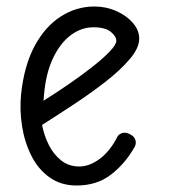

<svg xmlns="http://www.w3.org/2000/svg" viewBox="-20 -561 524 591"><path d="M216 10Q167.5 10 132.8 -14.8Q98 -39.5 77 -80.8Q56 -122 48 -172Q40 -222 45 -272Q54.5 -360 86.8 -419.8Q119 -479.5 167 -510.2Q215 -541 270.5 -541Q306.5 -541 338 -527Q369.5 -513 389 -490.5Q408.5 -468 408.5 -442Q408.5 -413.5 379.8 -379.5Q351 -345.5 305.5 -310Q260 -274.5 208 -240.2Q156 -206 109.5 -176.5Q115.5 -144.5 130.2 -115Q145 -85.5 168.5 -67Q192 -48.5 224 -48.5Q255.5 -48.5 287.2 -72.2Q319 -96 341 -139.5Q346 -149 357.5 -151.8Q369 -154.5 381.5 -147Q394 -140.5 397 -129.5Q400 -118.5 394.5 -109Q366 -58 322.2 -24Q278.5 10 216 10ZM114 -251Q149.5 -273 188.5 -299.8Q227.5 -326.5 261.5 -353Q295.5 -379.5 316.8 -401.5Q338 -423.5 338 -435.5Q338 -449 321 -463Q304 -477 267.5 -477Q230 -477 197.5 -452.5Q165 -428 143 -381.5Q121 -335 115.5 -269Z"/></svg>

Font: Edu SA Hand
Style: Regular
Weight: 400
Designer: Tina and Corey Anderson, Eben Sorkin, Mirko Velimirovic
Foundry: Google for Education
Version: Version 2.000